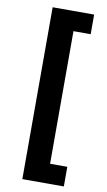

<svg xmlns="http://www.w3.org/2000/svg" viewBox="-107 -882 611 1098"><g transform="rotate(10 198.5 -333.0)"><path d="M347 -832V-718H247V52H347V166H106V-832Z"/></g></svg>

Font: Noto Sans Oriya ExtraBold
Style: Regular
Weight: 800
Version: Version 2.003